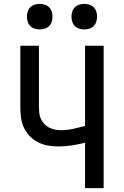

<svg xmlns="http://www.w3.org/2000/svg" viewBox="-20 -971 640 991"><path d="M419 0V-234Q385 -226 350.5 -220.5Q316 -215 281 -215Q253 -215 226 -220Q199 -225 175 -237.5Q151 -250 132 -270Q113 -290 102 -315Q91 -340 88 -367Q85 -394 85 -422V-735H181V-422Q181 -406 182.5 -389.5Q184 -373 190.5 -358.5Q197 -344 208 -332Q219 -320 233.5 -312.5Q248 -305 263.5 -302Q279 -299 296 -299Q327 -299 358 -306Q389 -313 419 -321V-735H515V0ZM415 -819Q402 -819 389 -823Q376 -827 366.5 -836.5Q357 -846 353 -859Q349 -872 349 -885Q349 -898 353 -911Q357 -924 366.5 -933.5Q376 -943 389 -947Q402 -951 415 -951Q428 -951 441 -947Q454 -943 463.5 -933.5Q473 -924 477 -911Q481 -898 481 -885Q481 -872 477 -859Q473 -846 463.5 -836.5Q454 -827 441 -823Q428 -819 415 -819ZM185 -819Q172 -819 159 -823Q146 -827 136.5 -836.5Q127 -846 123 -859Q119 -872 119 -885Q119 -898 123 -911Q127 -924 136.5 -933.5Q146 -943 159 -947Q172 -951 185 -951Q198 -951 211 -947Q224 -943 233.5 -933.5Q243 -924 247 -911Q251 -898 251 -885Q251 -872 247 -859Q243 -846 233.5 -836.5Q224 -827 211 -823Q198 -819 185 -819Z"/></svg>

Font: Iosevka Fixed Medium Extended
Style: Regular
Weight: 500
Width: 7
Monospace: yes
Designer: Belleve Invis
Foundry: Belleve Invis
Version: Version 24.1.1; ttfautohint (v1.8.4)